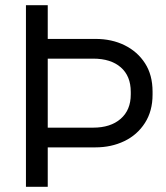

<svg xmlns="http://www.w3.org/2000/svg" viewBox="-20 -720 641 740"><path d="M164 -152V-228H339Q406 -228 445 -262Q484 -296 484 -356V-366Q484 -427 445.5 -460.5Q407 -494 339 -494H164V-570H348Q411 -570 460.5 -545.5Q510 -521 539 -476Q568 -431 568 -367V-355Q568 -292 538.5 -246Q509 -200 459 -176Q409 -152 348 -152ZM80 0V-700H164V0Z"/></svg>

Font: Space Grotesk Light
Style: Regular
Weight: 400
Version: Version 2.000